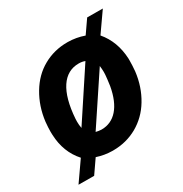

<svg xmlns="http://www.w3.org/2000/svg" viewBox="-156 -715 864 905"><g transform="rotate(-30 276.0 -262.5)"><path d="M26.9 -266.1C24.9 -245.6 23.9 -228 23.9 -212.4C23.9 -206.5 23.9 -201.2 24.4 -196.3C26.9 -132.3 47.9 -78.6 86.4 -36.1L13.2 68.8L98.1 69.3L148.4 -3.4C175.8 5.9 203.6 10.3 231.9 10.7C233.4 10.7 234.9 10.7 235.8 10.7C283.7 10.7 327.1 -0.5 367.2 -22.9C406.7 -45.4 439.5 -77.1 464.4 -118.7C489.3 -160.2 505.4 -207 511.7 -259.8C513.7 -281.2 514.6 -300.3 514.6 -316.9C514.6 -320.8 514.6 -324.7 514.6 -328.6C511.7 -391.6 491.7 -445.3 454.6 -488.8L527.8 -593.3L442.9 -593.8L394 -523.4C365.2 -533.7 335.9 -538.6 306.2 -539.1C304.7 -539.1 303.2 -539.1 302.2 -539.1C254.4 -539.1 210.9 -527.8 171.9 -505.9C132.3 -483.9 100.1 -451.7 74.7 -409.2C49.3 -366.7 33.2 -318.8 26.9 -266.1ZM156.2 -206.5C166 -353 217.8 -425.8 298.8 -425.8C299.3 -425.8 300.3 -425.8 300.8 -425.8C312 -425.8 322.8 -423.8 333 -419.9L159.2 -156.2C156.7 -168 155.8 -180.2 155.8 -191.9C155.8 -196.8 155.8 -201.7 156.2 -206.5ZM381.8 -317.9C380.9 -303.7 378.4 -284.7 375 -259.8C356.9 -155.8 307.1 -102.1 238.8 -102.1C237.8 -102.1 237.3 -102.1 236.3 -102.1C227.1 -102.5 217.3 -104 207.5 -106.4L379.9 -365.7C381.3 -354.5 382.3 -343.3 382.3 -332C382.3 -327.1 382.3 -322.8 381.8 -317.9Z"/></g></svg>

Font: Roboto
Style: Bold Italic
Weight: 700
Italic angle: -12°
Designer: Google
Version: Version 2.137; 2017